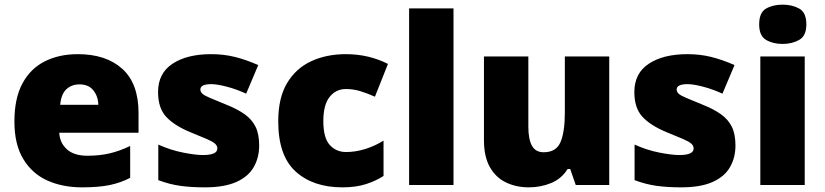

<svg xmlns="http://www.w3.org/2000/svg" viewBox="-20 -796 3549 826"><path d="M315 -563Q436 -563 506 -500Q576 -437 576 -310V-225H235Q237 -182 267.5 -154Q298 -126 356 -126Q408 -126 451 -136Q494 -146 540 -168V-31Q500 -10 452.5 0Q405 10 333 10Q249 10 183.5 -19.5Q118 -49 80 -112Q42 -175 42 -273Q42 -373 76.5 -437Q111 -501 172.5 -532Q234 -563 315 -563ZM322 -433Q288 -433 265.5 -412Q243 -391 239 -345H403Q402 -382 381.5 -407.5Q361 -433 322 -433Z M1095 -170Q1095 -118 1071.5 -77Q1048 -36 996.5 -13Q945 10 861 10Q802 10 755.5 3.5Q709 -3 661 -21V-174Q714 -150 768 -139.5Q822 -129 853 -129Q915 -129 915 -157Q915 -169 905 -178Q895 -187 869.5 -198Q844 -209 797 -228Q728 -257 694 -294.5Q660 -332 660 -400Q660 -481 722.5 -522Q785 -563 888 -563Q943 -563 991 -551Q1039 -539 1091 -516L1039 -393Q998 -412 956 -423Q914 -434 889 -434Q842 -434 842 -411Q842 -401 850.5 -393Q859 -385 883 -375Q907 -365 953 -346Q1001 -327 1032.5 -304.5Q1064 -282 1079.5 -250.5Q1095 -219 1095 -170Z M1453 10Q1327 10 1252 -58Q1177 -126 1177 -274Q1177 -375 1215 -438.5Q1253 -502 1318.5 -532.5Q1384 -563 1468 -563Q1519 -563 1564.5 -552Q1610 -541 1649 -521L1593 -380Q1559 -395 1529.5 -404Q1500 -413 1468 -413Q1425 -413 1398 -379Q1371 -345 1371 -275Q1371 -203 1398.5 -172.5Q1426 -142 1469 -142Q1510 -142 1551.5 -155Q1593 -168 1630 -191V-39Q1596 -17 1553 -3.5Q1510 10 1453 10Z M1931 0H1740V-760H1931Z M2601 -553V0H2457L2433 -69H2422Q2396 -27 2351 -8.5Q2306 10 2255 10Q2201 10 2157 -11Q2113 -32 2087.5 -77Q2062 -122 2062 -193V-553H2253V-251Q2253 -197 2268.5 -169Q2284 -141 2319 -141Q2373 -141 2391.5 -185Q2410 -229 2410 -311V-553Z M3144 -170Q3144 -118 3120.5 -77Q3097 -36 3045.5 -13Q2994 10 2910 10Q2851 10 2804.5 3.5Q2758 -3 2710 -21V-174Q2763 -150 2817 -139.5Q2871 -129 2902 -129Q2964 -129 2964 -157Q2964 -169 2954 -178Q2944 -187 2918.5 -198Q2893 -209 2846 -228Q2777 -257 2743 -294.5Q2709 -332 2709 -400Q2709 -481 2771.5 -522Q2834 -563 2937 -563Q2992 -563 3040 -551Q3088 -539 3140 -516L3088 -393Q3047 -412 3005 -423Q2963 -434 2938 -434Q2891 -434 2891 -411Q2891 -401 2899.5 -393Q2908 -385 2932 -375Q2956 -365 3002 -346Q3050 -327 3081.5 -304.5Q3113 -282 3128.5 -250.5Q3144 -219 3144 -170Z M3347 -776Q3388 -776 3418.5 -759Q3449 -742 3449 -691Q3449 -642 3418.5 -624.5Q3388 -607 3347 -607Q3305 -607 3275.5 -624.5Q3246 -642 3246 -691Q3246 -742 3275.5 -759Q3305 -776 3347 -776ZM3442 -553V0H3251V-553Z"/></svg>

Font: Noto Sans Arabic Blk
Style: Regular
Weight: 900
Designer: Monotype Design Team, Nadine Chahine, Nizar Qandah and Khaled Hosny
Foundry: Monotype Imaging Inc.
Version: Version 2.012; ttfautohint (v1.8.4.7-5d5b)